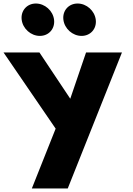

<svg xmlns="http://www.w3.org/2000/svg" viewBox="-103 -811 756 1091"><path d="M100.9 -791C49.9 -791 13.9 -750 20.2 -699C26.4 -648 72.5 -607 123.5 -607C174.5 -607 210.4 -648 204.2 -699C197.9 -750 151.9 -791 100.9 -791ZM337.9 -791C286.9 -791 250.9 -750 257.2 -699C263.4 -648 309.5 -607 360.5 -607C411.5 -607 447.4 -648 441.2 -699C434.9 -750 388.9 -791 337.9 -791ZM386 -513 296.3 -250 121 -513H-83L213.2 -80L77.9 260H281.9L590 -513Z"/></svg>

Font: Hussar
Style: BdOpOblOne
Weight: 700
Foundry: Cannot Into Space Fonts
Version: Version 2.00